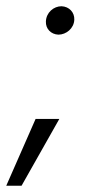

<svg xmlns="http://www.w3.org/2000/svg" viewBox="-70 -473 299 615"><path d="M117 -362C142 -362 167 -382 168 -410C169 -433 152 -452 127 -453C102 -453 78 -433 77 -404C76 -381 93 -363 117 -362ZM-50 122H-1L120 -92H44Z"/></svg>

Font: Fixel Display 20240404 Light
Style: Italic
Weight: 300
Italic angle: -10°
Designer: AlfaBravo + MacPaw
Foundry: Kyrylo Tkachov, Marchela Mozhyna, Serhii Makarenko, Maria Weinstein, Zakhar Kryvoshyya
Version: Version 1.211;Glyphs 3.2 (3225)